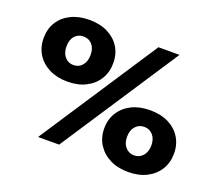

<svg xmlns="http://www.w3.org/2000/svg" viewBox="-105 -737 1009 892"><g transform="rotate(20 400.0 -291.5)"><path d="M157 0 540 -583H644L261 0ZM196 -288Q145 -288 106 -307.5Q67 -327 45.5 -361.5Q24 -396 24 -441Q24 -487 45.5 -521Q67 -555 106 -574Q145 -593 196 -593Q248 -593 286.5 -574Q325 -555 346.5 -521Q368 -487 368 -441Q368 -396 346.5 -361.5Q325 -327 286.5 -307.5Q248 -288 196 -288ZM196 -370Q223 -370 239.5 -389.5Q256 -409 256 -441Q256 -474 239.5 -492.5Q223 -511 196 -511Q170 -511 153.5 -492.5Q137 -474 137 -441Q137 -409 153.5 -389.5Q170 -370 196 -370ZM605 10Q553 10 514.5 -9.5Q476 -29 454 -63.5Q432 -98 432 -143Q432 -188 454 -222.5Q476 -257 514.5 -276Q553 -295 605 -295Q657 -295 695.5 -276Q734 -257 755.5 -222.5Q777 -188 777 -143Q777 -98 755.5 -63.5Q734 -29 695.5 -9.5Q657 10 605 10ZM605 -72Q631 -72 648 -91.5Q665 -111 665 -143Q665 -175 648 -194Q631 -213 605 -213Q579 -213 562 -194Q545 -175 545 -142Q545 -110 562 -91Q579 -72 605 -72Z"/></g></svg>

Font: Rokkitt ExtraBold
Style: Regular
Weight: 800
Version: Version 3.103